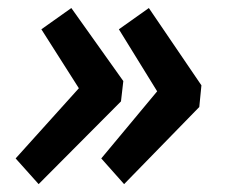

<svg xmlns="http://www.w3.org/2000/svg" viewBox="-20 -511 572 485"><path d="M235.8 -110.8 377 -280.3 280.3 -437 356 -490.7 488.8 -295.4 483.4 -240.7 293.5 -45.9ZM19.5 -110.8 179.2 -288.1 84.5 -437 160.2 -490.7 291.5 -306.2 285.6 -254.9 77.6 -45.9Z"/></svg>

Font: Reddit Sans Fudge ExBold Italic
Style: Regular
Weight: 800
Italic angle: -11.25°
Designer: Stephen Hutchings
Version: Version 1.013